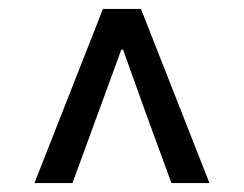

<svg xmlns="http://www.w3.org/2000/svg" viewBox="-20 -690 545 429"><path d="M57 -281 210 -670H295L448 -281H363L303 -445L255 -579H251L202 -445L142 -281Z"/></svg>

Font: Source Sans 3 ExtraLight Medium
Style: Regular
Weight: 500
Version: Version 3.052;hotconv 1.1.0;makeotfexe 2.6.0